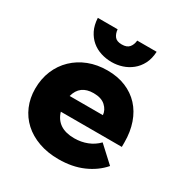

<svg xmlns="http://www.w3.org/2000/svg" viewBox="-160 -790 869 916"><g transform="rotate(30 274.5 -332.0)"><path d="M290 7Q230 7 181 -10.5Q132 -28 97.5 -59.5Q63 -91 44.5 -134.5Q26 -178 26 -229Q26 -284 45 -329.5Q64 -375 98.5 -408Q133 -441 179.5 -459Q226 -477 282 -477Q339 -477 383.5 -458.5Q428 -440 459 -406.5Q490 -373 506.5 -325.5Q523 -278 523 -221V-195H187Q210 -117 305 -117Q343 -117 376 -130Q409 -143 433 -168L520 -88Q482 -44 423.5 -18.5Q365 7 290 7ZM279 -350Q204 -350 186 -281H369Q367 -308 344.5 -329Q322 -350 279 -350ZM278 -521Q247 -521 218.5 -530Q190 -539 168 -557.5Q146 -576 132 -604Q118 -632 116 -671H225Q227 -648 238.5 -633Q250 -618 278 -618Q306 -618 318.5 -633Q331 -648 333 -671H440Q438 -632 423.5 -604Q409 -576 386 -557.5Q363 -539 335 -530Q307 -521 278 -521Z"/></g></svg>

Font: Tilda Sans Black
Style: Regular
Weight: 900
Designer: ParaType Ltd
Foundry: ParaType Ltd
Version: Version 1.009